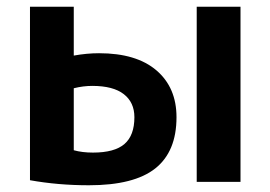

<svg xmlns="http://www.w3.org/2000/svg" viewBox="-20 -540 803 570"><path d="M564 0V-520H694V0ZM69 -520H199V-375Q238 -382 274 -382Q385 -382 444.5 -331Q504 -280 504 -192Q504 -90 441 -40Q378 10 244 10Q152 10 69 -5ZM199 -278V-94Q224 -87 256 -87Q320 -87 349.5 -112.5Q379 -138 379 -192Q379 -236 347.5 -260.5Q316 -285 254 -285Q227 -285 199 -278Z"/></svg>

Font: Mplus 1p Bold
Style: Bold
Weight: 700
Version: Version 1.061